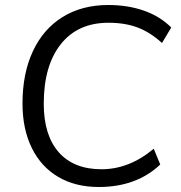

<svg xmlns="http://www.w3.org/2000/svg" viewBox="-20 -740 724 768"><path d="M70 -326Q70 -446 111.5 -535Q153 -624 230.5 -672Q308 -720 413 -720Q491 -720 555.5 -697.5Q620 -675 665 -630L628 -568Q581 -611 530.5 -630Q480 -649 414 -649Q291 -649 223 -563Q155 -477 155 -325Q155 -199 215 -131Q275 -63 386 -63Q497 -63 595 -145L621 -82Q526 8 375 8Q282 8 213.5 -32Q145 -72 107.5 -147.5Q70 -223 70 -326Z"/></svg>

Font: Muli
Style: Italic
Weight: 400
Italic angle: -4.541°
Designer: Vernon Adams
Foundry: Vernon Adams
Version: Version 2.001